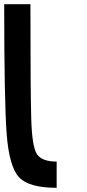

<svg xmlns="http://www.w3.org/2000/svg" viewBox="-20 -895 415 915"><path d="M125 -875Q125 -460.9 128.9 -328.1Q132.8 -195.3 156.2 -160.2Q179.7 -125 250 -125V0Q117.2 0 70.3 -50.8Q23.4 -101.6 11.7 -257.8Q0 -414.1 0 -875Z"/></svg>

Font: CraftyPE
Style: Regular
Weight: 400
Designer: Erek Butcher
Foundry: Haunted Coop
Version: Version 0.018;April 4, 2024;FontCreator 15.0.0.2962 64-bit